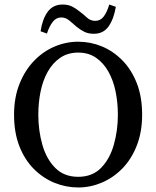

<svg xmlns="http://www.w3.org/2000/svg" viewBox="-20 -813 689 847"><path d="M325 14Q271 14 220.5 -6.5Q170 -27 129.5 -67.5Q89 -108 65.5 -168Q42 -228 42 -307Q42 -383 66 -443Q90 -503 130 -544.5Q170 -586 220.5 -607.5Q271 -629 325 -629Q379 -629 429 -608.5Q479 -588 519.5 -547Q560 -506 583.5 -446Q607 -386 607 -307Q607 -231 583.5 -171Q560 -111 520 -70Q480 -29 429.5 -7.5Q379 14 325 14ZM325 -33Q387 -33 425.5 -72Q464 -111 482 -174Q500 -237 500 -307Q500 -360 490 -409Q480 -458 458.5 -496.5Q437 -535 404 -558Q371 -581 325 -581Q279 -581 245.5 -558Q212 -535 190.5 -496.5Q169 -458 159 -409Q149 -360 149 -307Q149 -237 167 -174Q185 -111 224 -72Q263 -33 325 -33ZM159 -675Q167 -729 190.5 -761Q214 -793 256 -793Q281 -793 298.5 -784Q316 -775 333 -761Q348 -750 363.5 -735.5Q379 -721 400 -721Q423 -721 437.5 -740Q452 -759 462 -793L491 -783Q482 -729 459 -696.5Q436 -664 394 -664Q369 -664 351.5 -673Q334 -682 319 -694Q303 -708 286.5 -722Q270 -736 250 -736Q228 -736 213 -717Q198 -698 187 -665Z"/></svg>

Font: Lisu Bosa
Style: Regular
Weight: 400
Designer: David Morse, Annie Olsen, Victor Gaultney, Frank Grießhammer (Latin)
Foundry: SIL International
Version: Version 2.000